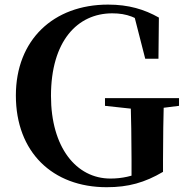

<svg xmlns="http://www.w3.org/2000/svg" viewBox="-20 -779 797 818"><path d="M434.5 18.6C527.1 18.6 596.7 -1.1 674.5 -46.8V-96.6C674.5 -193.8 676.2 -277.6 678.2 -360.8H536.4C538.7 -271.5 540.4 -188.1 540.4 -100.3V-18.2L588.8 -48.4C543.9 -28.4 500.3 -18.3 450.3 -18.3C304.9 -18.3 197.2 -151 197.2 -370.5C197.2 -603.2 309.2 -722.2 458.4 -722.2C520.5 -722.2 563.8 -705.2 619.8 -660.8V-701.2L547.6 -728.4L598.7 -528.9H655.1L656.9 -704.1C594.9 -739.2 527.8 -759.4 440.4 -759.4C207 -759.4 47.6 -608.4 47.6 -372.2C47.6 -131 203.7 18.6 434.5 18.6ZM427.3 -328.1 566.6 -313H622.6L742.7 -328.1V-360.8H427.3Z"/></svg>

Font: Source Han Serif TW VF
Style: Regular
Weight: 250
Designer: Ryoko NISHIZUKA 西塚涼子 (kana & ideographs); Frank Grießhammer (Latin, Greek & Cyrillic); Wenlong ZHANG 张文龙 (bopomofo); San
Foundry: Adobe
Version: Version 2.002;hotconv 1.1.0;makeotfexe 2.6.0